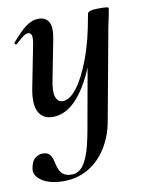

<svg xmlns="http://www.w3.org/2000/svg" viewBox="-78 -452 607 790"><g transform="rotate(-10 225.0 -57.0)"><path d="M124 281Q67 281 33.5 258.5Q0 236 7 205Q12 176 27 165Q42 154 58 154Q78 154 87 164.5Q96 175 99.5 191Q103 207 108 223Q113 239 125.5 249.5Q138 260 164 260Q182 260 198.5 246.5Q215 233 229.5 197Q244 161 256 94L326 -297L342 -380Q344 -394 388 -394Q417 -394 423.5 -392.5Q430 -391 430 -388Q430 -385 425.5 -361.5Q421 -338 415 -312L345 70Q334 131 304 179Q274 227 228 254Q182 281 124 281ZM127 13Q85 13 67.5 -19.5Q50 -52 63 -119L98 -297Q103 -326 98.5 -335Q94 -344 85 -344Q75 -344 62 -334Q49 -324 33 -309Q29 -305 25 -309Q21 -313 25 -317Q57 -355 83 -375Q109 -395 138 -395Q168 -395 180.5 -372Q193 -349 182 -297L151 -138Q141 -90 149 -67Q157 -44 178 -44Q207 -44 237.5 -83.5Q268 -123 296 -198Q324 -273 342 -380L358 -373Q339 -255 304 -168Q269 -81 224 -34Q179 13 127 13Z"/></g></svg>

Font: Cormorant Infant Light
Style: Bold Italic
Weight: 700
Italic angle: -10°
Version: Version 4.001